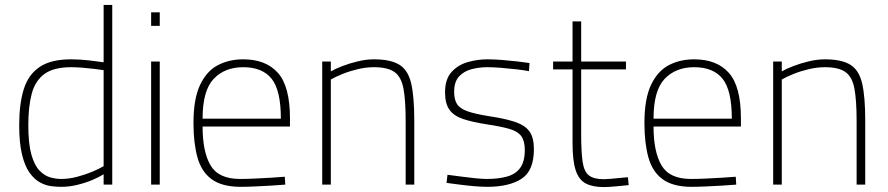

<svg xmlns="http://www.w3.org/2000/svg" viewBox="-20 -750 3609 780"><path d="M228 9Q209 9 186.5 6Q164 3 141.5 -9.5Q119 -22 100 -48.5Q81 -75 69.5 -122Q58 -169 58 -242Q58 -328 76.5 -387.5Q95 -447 141 -478Q187 -509 269 -509Q304 -509 343 -504.5Q382 -500 401 -497V-730H436V0H401V-42Q384 -31 355.5 -19Q327 -7 294 1Q261 9 228 9ZM228 -23Q260 -23 292.5 -31.5Q325 -40 354 -52Q383 -64 401 -75V-465Q388 -467 364 -470Q340 -473 314.5 -475Q289 -477 269 -477Q198 -477 160.5 -449.5Q123 -422 109 -369.5Q95 -317 95 -242Q95 -166 107.5 -122Q120 -78 140.5 -57Q161 -36 184 -29.5Q207 -23 228 -23Z M594 0V-500H629V0ZM594 -645V-700H629V-645Z M954 9Q880 8 839 -22.5Q798 -53 782 -111Q766 -169 766 -250Q766 -349 793 -405.5Q820 -462 865.5 -485.5Q911 -509 968 -509Q1060 -509 1109 -454Q1158 -399 1158 -269V-236H803Q803 -133 835.5 -78Q868 -23 955 -23Q981 -23 1014 -24.5Q1047 -26 1080 -28Q1113 -30 1137 -32L1139 0Q1115 2 1082 4Q1049 6 1015 7.5Q981 9 954 9ZM803 -268H1121Q1121 -383 1083.5 -430Q1046 -477 968 -477Q893 -477 848 -429.5Q803 -382 803 -268Z M1289 0V-500H1324V-460Q1343 -471 1372 -482Q1401 -493 1434.5 -501Q1468 -509 1499 -509Q1567 -509 1602.5 -487Q1638 -465 1650.5 -411Q1663 -357 1663 -260V0H1628V-258Q1628 -343 1619 -390.5Q1610 -438 1582.5 -457.5Q1555 -477 1499 -477Q1467 -477 1433.5 -469Q1400 -461 1371.5 -449.5Q1343 -438 1324 -427V0Z M1959 9Q1938 9 1908 6.5Q1878 4 1847.5 0Q1817 -4 1794 -7L1798 -40Q1821 -37 1851 -33Q1881 -29 1910 -26Q1939 -23 1957 -23Q2004 -23 2039 -32.5Q2074 -42 2093 -67.5Q2112 -93 2112 -141Q2112 -177 2098 -196.5Q2084 -216 2050.5 -226Q2017 -236 1957 -245Q1899 -254 1861.5 -266.5Q1824 -279 1806 -304Q1788 -329 1788 -375Q1788 -428 1814 -457Q1840 -486 1879.5 -497.5Q1919 -509 1959 -509Q1987 -509 2019 -506.5Q2051 -504 2081 -500.5Q2111 -497 2131 -494L2129 -461Q2107 -465 2077 -468.5Q2047 -472 2015.5 -474.5Q1984 -477 1959 -477Q1927 -477 1896 -469Q1865 -461 1845 -439.5Q1825 -418 1825 -377Q1825 -346 1836.5 -327.5Q1848 -309 1879 -298Q1910 -287 1967 -278Q2033 -268 2073 -254.5Q2113 -241 2131 -216Q2149 -191 2149 -144Q2149 -56 2098.5 -23.5Q2048 9 1959 9Z M2433 10Q2388 10 2360 -4.5Q2332 -19 2319 -57.5Q2306 -96 2306 -168V-468H2227V-500H2306V-663H2341V-500H2523V-468H2341V-206Q2341 -132 2347 -92Q2353 -52 2373 -37Q2393 -22 2433 -22Q2443 -22 2460.5 -23.5Q2478 -25 2497 -27Q2516 -29 2531 -30L2534 2Q2513 4 2483 7Q2453 10 2433 10Z M2786 9Q2712 8 2671 -22.5Q2630 -53 2614 -111Q2598 -169 2598 -250Q2598 -349 2625 -405.5Q2652 -462 2697.5 -485.5Q2743 -509 2800 -509Q2892 -509 2941 -454Q2990 -399 2990 -269V-236H2635Q2635 -133 2667.5 -78Q2700 -23 2787 -23Q2813 -23 2846 -24.5Q2879 -26 2912 -28Q2945 -30 2969 -32L2971 0Q2947 2 2914 4Q2881 6 2847 7.5Q2813 9 2786 9ZM2635 -268H2953Q2953 -383 2915.5 -430Q2878 -477 2800 -477Q2725 -477 2680 -429.5Q2635 -382 2635 -268Z M3121 0V-500H3156V-460Q3175 -471 3204 -482Q3233 -493 3266.5 -501Q3300 -509 3331 -509Q3399 -509 3434.5 -487Q3470 -465 3482.5 -411Q3495 -357 3495 -260V0H3460V-258Q3460 -343 3451 -390.5Q3442 -438 3414.5 -457.5Q3387 -477 3331 -477Q3299 -477 3265.5 -469Q3232 -461 3203.5 -449.5Q3175 -438 3156 -427V0Z"/></svg>

Font: TitilliumWeb ExtraLight
Style: Regular
Weight: 400
Designer: Mohamed Gaber, Accademia di Belle Arti di Urbino and others
Foundry: Kief Type Foundry, Accademia di Belle Arti di Urbino and others
Version: Version 3.000; ttfautohint (v1.8.2)